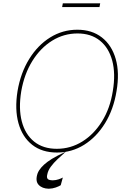

<svg xmlns="http://www.w3.org/2000/svg" viewBox="-20 -918 787 1168"><path d="M688.9 -363.6Q670.8 -252.5 619 -168.3Q567.1 -84.2 491.7 -37.1Q416.2 9.9 326.7 9.9Q235.4 9.9 175.6 -37.3Q115.8 -84.5 92.3 -168.7Q68.9 -252.8 86.6 -363.6Q105.5 -474.8 157.5 -558.9Q209.5 -643.1 285.2 -690.2Q360.8 -737.2 450.3 -737.2Q539.4 -737.2 599.6 -690.3Q659.8 -643.5 683.9 -559.5Q708.1 -475.5 688.9 -363.6ZM666.2 -363.6Q683.9 -469.5 663 -548.3Q642 -627.1 587.9 -670.8Q533.7 -714.5 451.7 -714.5Q368.3 -714.5 297.2 -670.5Q226.2 -626.4 177 -547.4Q127.8 -468.4 109.4 -363.6Q92 -258.2 112.6 -179.3Q133.2 -100.5 187.7 -56.6Q242.2 -12.8 325.3 -12.8Q409.8 -12.8 481 -57.2Q552.2 -101.6 601 -180.6Q649.9 -259.6 666.2 -363.6ZM277 230.1Q236.2 229.4 214.7 206Q193.2 182.5 208.8 136.4Q223 100.5 269.7 65.9Q316.4 31.2 417.6 -11.4L377.8 7.1Q354.4 27.7 330.4 50.1Q306.5 72.4 288.9 96.4Q271.3 120.4 267 146.3Q263.5 160.5 269.4 169.4Q275.2 178.3 301.1 179Q321 178.3 336.6 172.9Q352.3 167.6 362.2 161.9L349.4 208.8Q338.4 215.6 319.2 222.5Q300.1 229.4 277 230.1ZM589.5 -897.7 585.2 -875H358L362.2 -897.7Z"/></svg>

Font: Inter UI Thin
Style: Italic
Weight: 100
Italic angle: -9.39999°
Designer: Rasmus Andersson
Foundry: rsms
Version: 3.2;8d6f07862